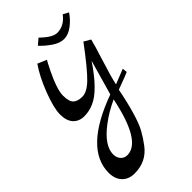

<svg xmlns="http://www.w3.org/2000/svg" viewBox="-257 -553 984 984"><g transform="rotate(-45 235.5 -60.5)"><path d="M2.9 263.2Q2.9 90.3 293 -15.1L347.2 -205.1Q261.2 -76.2 191.9 -45.9Q157.7 -29.8 120.4 -29.8Q83 -29.8 60.5 -54Q38.1 -78.1 38.1 -124Q38.1 -169.9 69.6 -252.4Q101.1 -335 140.1 -391.1L189 -370.1Q186 -367.2 161.1 -316.9Q117.2 -226.1 117.2 -182.1Q117.2 -138.2 134 -123Q150.9 -107.9 183.8 -107.9Q216.8 -107.9 258.3 -147.5Q299.8 -187 387.2 -304.2L422.9 -283.2Q415 -250 387.5 -163.6Q359.9 -77.1 350.1 -30.8L431.2 -63L434.1 -37.1Q430.2 -34.2 340.8 -1Q328.6 64.9 310.3 129.4Q292 193.8 273.4 227.5Q254.9 261.2 230 293.9Q180.2 359.9 95.2 359.9Q53.2 359.9 28.1 334Q2.9 308.1 2.9 263.2ZM85.9 212.9Q85.9 236.8 99.9 252Q113.8 267.1 134.8 267.1Q235.4 267.1 287.1 15.1Q224.1 43.9 175.8 81.1Q85.9 148.9 85.9 212.9ZM207 -454.1 238.8 -481Q290.5 -430.2 324.2 -430.2Q375 -430.2 411.1 -478L440.9 -461.9Q420.9 -431.2 389.4 -407Q357.9 -382.8 326.9 -382.8Q295.9 -382.8 262 -406.5Q228 -430.2 207 -454.1Z"/></g></svg>

Font: Marck Script
Style: Regular
Weight: 400
Designer: Denis Masharov, Marck Fogel
Foundry: Denis Masharov
Version: Version 1.002